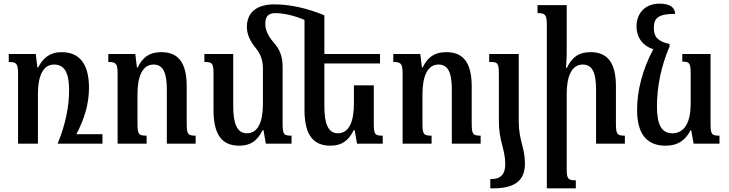

<svg xmlns="http://www.w3.org/2000/svg" viewBox="-20 -788 3996 1053"><path d="M542 -52H399C446 -142 468 -223 468 -306C468 -442 413 -502 317 -502C254 -502 216 -470 189 -418H185L176 -492H28V-448C70 -448 79 -440 79 -384V0H188V-272C188 -377 219 -434 276 -434C333 -434 359 -391 359 -292C359 -207 340 -106 296 0H542Z M1053 -44C1010 -44 1004 -52 1004 -112V-314C1004 -444 958 -502 865 -502C798 -502 762 -473 735 -418H731L722 -492H574V-448C616 -448 625 -440 625 -384V0H784V-44C741 -44 734 -51 734 -109V-272C734 -370 762 -434 822 -434C878 -434 895 -383 895 -296V0H1053Z M1920 -74H1925L1938 0H2079V-44C2037 -44 2030 -50 2030 -109V-320H1921V-219C1921 -127 1897 -57 1833 -57C1779 -57 1759 -112 1759 -203V-440H2064V-492H1759V-704C1659 -745 1568 -764 1484 -764C1397 -764 1334 -727 1334 -640C1334 -601 1351 -563 1382 -525C1409 -493 1422 -456 1422 -415V-217C1422 -124 1397 -57 1334 -57C1279 -57 1259 -112 1259 -207V-492H1101V-448C1145 -448 1151 -441 1151 -381V-185C1151 -48 1198 11 1292 11C1354 11 1392 -16 1420 -74H1425L1438 0H1579V-44C1537 -44 1530 -50 1530 -109V-420C1530 -476 1516 -516 1481 -555C1445 -597 1435 -628 1435 -658C1435 -696 1450 -716 1490 -716C1537 -716 1592 -703 1650 -679V-185C1650 -48 1698 11 1792 11C1853 11 1892 -16 1920 -74Z M2616 -44C2573 -44 2567 -52 2567 -112V-314C2567 -444 2521 -502 2428 -502C2361 -502 2325 -473 2298 -418H2294L2285 -492H2137V-448C2179 -448 2188 -440 2188 -384V0H2347V-44C2304 -44 2297 -51 2297 -109V-272C2297 -370 2325 -434 2385 -434C2441 -434 2458 -383 2458 -296V0H2616Z M2716 -124C2716 -11 2751 28 2751 113C2751 166 2727 194 2676 194H2669V245H2684C2809 245 2859 198 2859 109C2859 20 2825 -16 2825 -123V-492H2663V-448H2674C2710 -448 2716 -438 2716 -383Z M3407 -44C3364 -44 3358 -52 3358 -112V-314C3358 -444 3312 -502 3219 -502C3152 -502 3116 -472 3089 -416H3084C3086 -441 3088 -466 3088 -492V-760H2928V-716C2970 -716 2979 -708 2979 -652V245H3138V201C3095 201 3088 193 3088 136V-272C3088 -371 3116 -434 3176 -434C3232 -434 3249 -383 3249 -296V0H3407Z M3767 -73H3771L3784 0H3926V-44C3884 -44 3877 -50 3877 -109V-492H3722V-450C3761 -450 3768 -443 3768 -382V-219C3768 -126 3739 -57 3667 -57C3608 -57 3583 -105 3583 -204C3583 -312 3605 -423 3652 -533V-547C3585 -561 3566 -588 3566 -634C3566 -685 3584 -712 3683 -712C3681 -747 3655 -768 3597 -768C3517 -768 3471 -714 3471 -644C3471 -581 3506 -536 3563 -518C3503 -406 3474 -290 3474 -185C3474 -49 3531 11 3630 11C3694 11 3737 -15 3767 -73Z"/></svg>

Font: Noto Serif Armenian Condensed Semi
Style: Regular
Weight: 600
Width: 3
Designer: Monotype Design Team
Foundry: Monotype Imaging Inc.
Version: Version 1.901